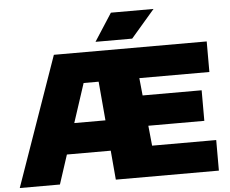

<svg xmlns="http://www.w3.org/2000/svg" viewBox="-61 -1023 1313 1095"><g transform="rotate(-5 595.5 -475.5)"><path d="M8 0 268 -740H1143V-565H742L752 -465H1090V-290H769.5L781 -175H1148V0H558L543.5 -167H292.5L238 0ZM423 -565 350 -342H528.5L509 -565ZM511 -793 613 -951H857L721 -793Z"/></g></svg>

Font: Encode Sans Expanded Expanded Black
Style: Regular
Weight: 900
Width: 7
Designer: Multiple Designers
Foundry: Impallari Type
Version: Version 3.000; ttfautohint (v1.8.3) -l 8 -r 50 -G 200 -x 14 